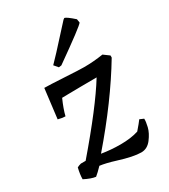

<svg xmlns="http://www.w3.org/2000/svg" viewBox="-176 -780 771 877"><g transform="rotate(-30 209.0 -342.0)"><path d="M174 -513 156 -534 197 -577 301 -691 308 -696Q319 -694 355 -662L358 -643Q351 -630 188 -515ZM306 12Q265 12 189 -12Q141 -27 109 -31Q86 -7 71 5Q47 2 12 -16Q12 -41 20 -74Q29 -79 41 -82H66Q230 -273 300 -387Q259 -387 216.5 -386.5Q174 -386 147 -385.5Q120 -385 117 -385Q96 -338 88 -304Q72 -304 50 -310L69 -465Q94 -465 172.5 -460.5Q251 -456 274 -456Q324 -456 375 -464L405 -442V-431Q302 -259 143 -75Q192 -67 241 -67Q298 -67 337 -80Q363 -110 373 -124L394 -115Q395 -100 388.5 -73Q382 -46 360 -17Q338 12 306 12Z"/></g></svg>

Font: Albura Medium
Style: Italic
Weight: 462
Italic angle: -7°
Designer: Mercedes Jáuregui
Foundry: Omnibus-Type Team
Version: Version 1.000